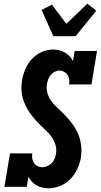

<svg xmlns="http://www.w3.org/2000/svg" viewBox="-20 -1011 545 1039"><path d="M243 8Q225 8 209 4Q193 0 178.5 -8Q164 -16 152.5 -28Q141 -40 134 -55L125 0H4L34 -181H155Q152 -167 154.5 -153.5Q157 -140 164 -129Q171 -118 183 -112Q195 -106 209 -106Q222 -106 236 -112Q250 -118 260 -128.5Q270 -139 275.5 -152.5Q281 -166 283 -179Q287 -203 280.5 -225.5Q274 -248 261.5 -267Q249 -286 232.5 -301.5Q216 -317 200 -332.5Q184 -348 169.5 -364.5Q155 -381 142 -399.5Q129 -418 119 -438.5Q109 -459 103 -481Q97 -503 96 -527Q95 -551 99 -575Q104 -606 117 -636.5Q130 -667 152.5 -691.5Q175 -716 206 -729.5Q237 -743 267 -743Q285 -743 301 -739Q317 -735 331.5 -726.5Q346 -718 357 -706.5Q368 -695 375 -680L384 -735H505L475 -554H354Q357 -568 354.5 -581.5Q352 -595 345.5 -605.5Q339 -616 327 -622.5Q315 -629 301 -629Q288 -629 275.5 -622.5Q263 -616 254.5 -605.5Q246 -595 241 -582Q236 -569 234 -556Q230 -532 236 -509.5Q242 -487 254.5 -468.5Q267 -450 283.5 -434.5Q300 -419 316 -403.5Q332 -388 347 -371Q362 -354 375 -336Q388 -318 398 -297.5Q408 -277 413.5 -254.5Q419 -232 420.5 -208Q422 -184 418 -160Q413 -129 399 -98Q385 -67 361.5 -42.5Q338 -18 306 -5Q274 8 243 8ZM269 -815 205 -957 261 -986 339 -882 453 -991 501 -953 389 -815Z"/></svg>

Font: Iosevka Curly Slab Heavy
Style: Italic
Weight: 900
Italic angle: -9°
Monospace: yes
Designer: Belleve Invis
Foundry: Belleve Invis
Version: Version 22.1.2; ttfautohint (v1.8.4)